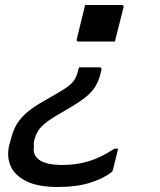

<svg xmlns="http://www.w3.org/2000/svg" viewBox="-20 -561 640 767"><path d="M320 -541H465Q477 -541 473 -530L439 -395H295Q283 -395 287 -406ZM211 186Q131 186 84.5 162.5Q38 139 22 101Q6 63 17 18L24 -7Q33 -42 48 -66.5Q63 -91 89 -113Q115 -135 158 -159L203 -185Q238 -205 255 -218.5Q272 -232 280 -246.5Q288 -261 293 -283L296 -292H377Q388 -292 385 -281L381 -265Q374 -237 360.5 -215Q347 -193 321.5 -172.5Q296 -152 251 -126L210 -102Q166 -76 146 -55.5Q126 -35 118 -5Q113 11 116 23Q109 57 136.5 77.5Q164 98 230 98Q286 98 335 83Q384 68 437 33H452Q447 54 441.5 75.5Q436 97 431 118Q429 125 425 127Q392 153 338.5 169.5Q285 186 211 186Z"/></svg>

Font: Recursive Mn Lnr St
Style: Italic
Weight: 400
Italic angle: -15°
Monospace: yes
Version: Version 1.079;hotconv 1.0.112;makeotfexe 2.5.65598; ttfautoh